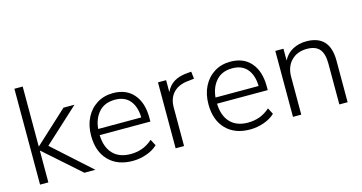

<svg xmlns="http://www.w3.org/2000/svg" viewBox="-76 -1031 2571 1364"><g transform="rotate(-15 1210.0 -348.5)"><path d="M80 0V-705H141V-265H143L382 -485H463L208 -251L487 0H406L143 -233H141V0Z M761 8Q649 8 584.5 -58.5Q520 -125 520 -241Q520 -316 549 -373Q578 -430 629.5 -462Q681 -494 748 -494Q845 -494 899 -431Q953 -368 953 -258V-230H580Q583 -140 629.5 -91.5Q676 -43 759 -43Q804 -43 843.5 -57Q883 -71 921 -104L945 -58Q913 -27 863 -9.5Q813 8 761 8ZM749 -445Q673 -445 630.5 -397.5Q588 -350 581 -275H898Q896 -355 858 -400Q820 -445 749 -445Z M1077 0V-485H1137V-397Q1158 -443 1198 -467Q1238 -491 1300 -495L1325 -497L1331 -444L1288 -439Q1217 -433 1178 -392.5Q1139 -352 1139 -284V0Z M1624 8Q1512 8 1447.5 -58.5Q1383 -125 1383 -241Q1383 -316 1412 -373Q1441 -430 1492.5 -462Q1544 -494 1611 -494Q1708 -494 1762 -431Q1816 -368 1816 -258V-230H1443Q1446 -140 1492.5 -91.5Q1539 -43 1622 -43Q1667 -43 1706.5 -57Q1746 -71 1784 -104L1808 -58Q1776 -27 1726 -9.5Q1676 8 1624 8ZM1612 -445Q1536 -445 1493.5 -397.5Q1451 -350 1444 -275H1761Q1759 -355 1721 -400Q1683 -445 1612 -445Z M1940 0V-485H2000V-398Q2024 -446 2069 -470Q2114 -494 2169 -494Q2342 -494 2342 -306V0H2281V-301Q2281 -373 2252 -407Q2223 -441 2160 -441Q2088 -441 2044.5 -396.5Q2001 -352 2001 -277V0Z"/></g></svg>

Font: Nunito Sans Light
Style: Regular
Weight: 300
Designer: Vernon Adams
Foundry: Vernon Adams
Version: Version 3.101; ttfautohint (v1.8.4.7-5d5b);gftools[0.9.27]